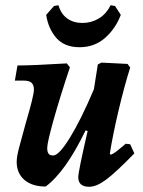

<svg xmlns="http://www.w3.org/2000/svg" viewBox="-20 -704 547 736"><path d="M495 -116Q424 -43 387 -15.5Q350 12 322 12Q280 12 280 -25Q280 -46 316 -202L308 -204Q231 -45 155 11Q103 11 73.5 -14.5Q44 -40 44 -84Q44 -103 53 -137.5Q62 -172 79 -233Q110 -338 110 -360Q110 -378 101 -386.5Q92 -395 72 -395H37L47 -453Q104 -453 236 -461L248 -446Q209 -329 185 -243Q161 -157 161 -137Q161 -122 166 -115Q171 -108 184 -108Q206 -108 248.5 -177Q291 -246 340 -362L355 -457L369 -464L469 -459L479 -445Q456 -372 434 -278.5Q412 -185 401 -115L404 -111Q412 -113 423.5 -121.5Q435 -130 462 -153L479 -151ZM404 -684 421 -681 443 -647Q423 -594 382.5 -558.5Q342 -523 285 -523Q227 -523 196 -558.5Q165 -594 157 -647L187 -681L204 -684Q214 -650 238 -633Q262 -616 296 -616Q330 -616 358.5 -633Q387 -650 404 -684Z"/></svg>

Font: Alegreya
Style: Bold Italic
Weight: 700
Italic angle: -7°
Designer: Juan Pablo del Peral
Foundry: Huerta Tipografica
Version: Version 2.007; ttfautohint (v1.6)